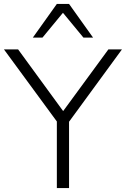

<svg xmlns="http://www.w3.org/2000/svg" viewBox="-27 -956 640 976"><path d="M262 0V-366L277 -318L-7 -705H65L303 -379H285L524 -705H593L310 -318L324 -366V0ZM140 -765 262 -936H324L446 -765H397L293 -891L189 -765Z"/></svg>

Font: Nunito Sans 12pt ExtraLight 12pt Light
Style: Regular
Weight: 300
Version: Version 3.101;gftools[0.9.27]